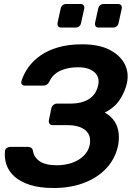

<svg xmlns="http://www.w3.org/2000/svg" viewBox="-20 -932 681 962"><path d="M248 10Q179 10 130.5 -5.5Q82 -21 53 -47Q24 -73 12.5 -106.5Q1 -140 5 -176Q6 -185 14 -190.5Q22 -196 31 -196H120Q130 -196 136.5 -191.5Q143 -187 145 -176Q150 -144 179 -124Q208 -104 264 -104Q306 -104 340.5 -116Q375 -128 398.5 -150.5Q422 -173 429 -204Q439 -253 408.5 -279Q378 -305 316 -305H243Q233 -305 228 -312.5Q223 -320 225 -330L237 -388Q239 -399 247.5 -406Q256 -413 266 -413H336Q388 -413 424.5 -435Q461 -457 472 -505Q478 -533 467 -553Q456 -573 431.5 -584Q407 -595 371 -595Q319 -595 281 -577Q243 -559 227 -522Q221 -512 214 -507.5Q207 -503 196 -503H104Q95 -503 90 -509Q85 -515 87 -524Q98 -561 122 -594.5Q146 -628 183 -654Q220 -680 272 -695Q324 -710 392 -710Q476 -710 529 -682.5Q582 -655 604.5 -611.5Q627 -568 616 -516Q607 -475 581.5 -434.5Q556 -394 505 -368Q537 -350 554 -323.5Q571 -297 574.5 -265Q578 -233 571 -200Q557 -137 514 -90Q471 -43 403 -16.5Q335 10 248 10ZM474 -794Q464 -794 459.5 -800Q455 -806 456 -816L472 -889Q474 -899 481.5 -905.5Q489 -912 499 -912H572Q582 -912 587 -905.5Q592 -899 590 -889L574 -816Q572 -806 564.5 -800Q557 -794 547 -794ZM286 -794Q276 -794 271.5 -800Q267 -806 268 -816L284 -889Q286 -899 293.5 -905.5Q301 -912 311 -912H384Q394 -912 399 -905.5Q404 -899 402 -889L386 -816Q384 -806 376.5 -800Q369 -794 359 -794Z"/></svg>

Font: Rubik Light Medium
Style: Italic
Weight: 500
Italic angle: -12°
Version: Version 2.104